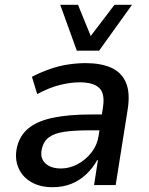

<svg xmlns="http://www.w3.org/2000/svg" viewBox="-20 -771 622 800"><path d="M199 9Q146 9 109 -13Q72 -35 56.5 -72.5Q41 -110 50 -154Q61 -205 97.5 -235.5Q134 -266 199 -280Q264 -294 359 -294H421L411 -228H354Q291 -228 249 -222Q207 -216 184 -199Q161 -182 154 -149Q146 -113 168.5 -91Q191 -69 234 -69Q269 -69 302.5 -86.5Q336 -104 360.5 -135Q385 -166 391 -206L409 -324Q418 -381 393.5 -404.5Q369 -428 312 -428Q274 -428 229.5 -417Q185 -406 135 -379L113 -451Q150 -470 187 -483Q224 -496 262 -502Q300 -508 337 -508Q400 -508 443 -489Q486 -470 504.5 -427.5Q523 -385 512 -315L462 0H372L388 -104H385Q367 -71 339.5 -45Q312 -19 277 -5Q242 9 199 9ZM300 -560 231 -751H305L358 -621L457 -751H530L393 -560Z"/></svg>

Font: Nunito Sans 7pt SemiCondensed SemiBold
Style: Italic
Weight: 600
Width: 4
Italic angle: -9°
Designer: Vernon Adams
Foundry: Vernon Adams
Version: Version 3.101;gftools[0.9.27]